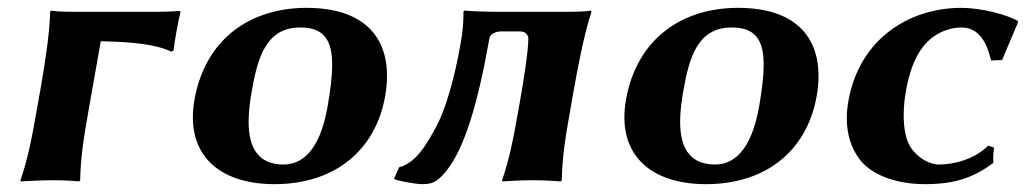

<svg xmlns="http://www.w3.org/2000/svg" viewBox="-20 -459 2613 489"><path d="M82.6 -229 73.9 -180C60.7 -105 50.7 -54 32.2 0L32.6 3C32.6 3 82.2 0 117.2 0C151.2 0 181.6 3 181.6 3L184.2 0C185.2 -57 192.5 -104 205.9 -180L236.6 -354C317.9 -352 376 -346.6 416.9 -327.3L422.5 -331C423 -345 433.2 -403 439.8 -429L438.2 -431C423 -430 401.8 -429 382.8 -429H160.8C126.8 -429 109.4 -432 109.4 -432L107.8 -429C106.3 -375 95.8 -304 82.6 -229Z M475.3 -205C472.6 -189.4 471.2 -174.6 471.2 -160.4C471.2 -53.9 547.9 10 679.4 10C832.4 10 936.5 -75.8 960.9 -214C964.1 -231.8 965.7 -249.1 965.7 -265.6C965.7 -366 905.7 -439 760.6 -439C617.6 -439 502.7 -360 475.3 -205ZM744.8 -389C803.7 -389 826 -358.7 826 -293.8C826 -265.1 821.7 -229.6 814.2 -187C793.9 -72 747.2 -40 702.2 -40C631.2 -40 613.2 -91.7 613.2 -149C613.2 -175.7 617.1 -203.6 621.4 -228C636.7 -315 658.8 -389 744.8 -389Z M1153.3 -349C1138 -262 1115.5 -180 1089.2 -133C1062.6 -84 1037.3 -44 996.6 -33L983.3 -3C994.4 2 1039 10 1055 10C1077 10 1092 7.5 1117 -24C1162.6 -81.3 1196.6 -192 1226.6 -362C1228.3 -371.7 1241.6 -379 1256.6 -379H1301.6C1316.6 -379 1319.9 -375 1325.3 -366C1325.5 -364.3 1325.6 -362.1 1325.6 -359.5C1325.6 -327.2 1310.4 -235.8 1307.6 -220L1300.4 -179C1287.3 -105 1277.3 -54 1258.8 0L1259.3 3C1259.3 3 1301.8 0 1336.8 0C1370.8 0 1408.3 3 1408.3 3L1410.8 0C1411.8 -57 1419.1 -104 1432.4 -179L1441.2 -229C1454.4 -304 1468.9 -375 1486.4 -429L1486 -432C1486 -432 1467.4 -429 1433.4 -429H1237.4C1203.4 -429 1162 -432 1162 -432L1160.4 -429C1160.6 -400 1158.3 -377.3 1153.3 -349Z M1574.3 -205C1571.6 -189.4 1570.2 -174.6 1570.2 -160.4C1570.2 -53.9 1646.9 10 1778.4 10C1931.4 10 2035.5 -75.8 2059.9 -214C2063.1 -231.8 2064.7 -249.1 2064.7 -265.6C2064.7 -366 2004.7 -439 1859.6 -439C1716.6 -439 1601.7 -360 1574.3 -205ZM1843.8 -389C1902.7 -389 1925 -358.7 1925 -293.8C1925 -265.1 1920.7 -229.6 1913.2 -187C1892.9 -72 1846.2 -40 1801.2 -40C1730.2 -40 1712.2 -91.7 1712.2 -149C1712.2 -175.7 1716.1 -203.6 1720.4 -228C1735.7 -315 1757.8 -389 1843.8 -389Z M2428.8 -389C2467.3 -389 2491.7 -360 2504 -305L2532.1 -306L2573.2 -403L2571.8 -406C2543.6 -422 2478.6 -439 2428.6 -439C2294.6 -439 2168.5 -359 2140.8 -202C2138 -186.3 2136.7 -171.4 2136.7 -157.3C2136.7 -115.7 2148.4 -81.5 2168.7 -54C2197.5 -15 2260.2 10 2335.4 10C2411.8 10 2458.2 -6 2509.9 -44C2509.7 -47.6 2509.6 -51.7 2509.6 -56.4C2509.6 -64 2510.1 -73 2511.8 -83L2496.7 -88C2462.7 -54 2411.2 -40 2371.2 -40C2342.2 -40 2306.6 -65 2293.8 -94C2285.9 -111.6 2281.6 -136.1 2281.6 -165.4C2281.6 -184.4 2283.4 -205.5 2287.4 -228C2295.8 -275.6 2310 -313.8 2331.7 -341C2356.5 -372.2 2393.6 -389 2428.8 -389Z"/></svg>

Font: Linux Biolinum O 
Style: Bold Italic
Weight: 700
Designer: Philipp H. Poll
Foundry: Philipp H. Poll
Version: Version 1.3.2